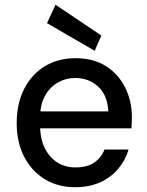

<svg xmlns="http://www.w3.org/2000/svg" viewBox="-20 -773 618 805"><path d="M295 12Q223 12 168 -21.5Q113 -55 81.5 -115.5Q50 -176 50 -257Q50 -338 81 -399.5Q112 -461 167.5 -495Q223 -529 297 -529Q372 -529 424.5 -495.5Q477 -462 505 -405.5Q533 -349 533 -281Q533 -271 532.5 -260Q532 -249 531 -235H124V-306H434Q431 -373 392 -409.5Q353 -446 295 -446Q256 -446 222.5 -427Q189 -408 168.5 -371Q148 -334 148 -278V-249Q148 -191 168 -151.5Q188 -112 221 -91.5Q254 -71 295 -71Q345 -71 374.5 -91Q404 -111 418 -146H519Q506 -101 475.5 -65Q445 -29 399.5 -8.5Q354 12 295 12ZM377 -560 177 -676 213 -753 405 -624Z"/></svg>

Font: DM Sans 11pt Medium
Style: Regular
Weight: 500
Version: Version 4.004;gftools[0.9.30]